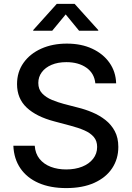

<svg xmlns="http://www.w3.org/2000/svg" viewBox="-20 -964 683 996"><path d="M323.7 11.7Q241.2 11.7 180.7 -14.6Q120.1 -41 86.2 -90.3Q52.2 -139.6 49.3 -208H160.2Q163.1 -167 185.3 -139.6Q207.5 -112.3 243.4 -98.6Q279.3 -85 323.2 -85Q370.1 -85 406.2 -99.4Q442.4 -113.8 463.1 -140.4Q483.9 -167 483.9 -201.7Q483.9 -232.9 466.6 -253.4Q449.2 -273.9 418 -287.6Q386.7 -301.3 345.7 -312L261.2 -334.5Q168.5 -358.9 118.4 -406Q68.4 -453.1 68.4 -527.8Q68.4 -590.8 102.1 -638.2Q135.7 -685.5 194.1 -711.7Q252.4 -737.8 326.7 -737.8Q401.9 -737.8 458.7 -711.2Q515.6 -684.6 548.1 -638.2Q580.6 -591.8 582.5 -531.7H474.6Q469.2 -584 428.2 -612.8Q387.2 -641.6 324.2 -641.6Q280.3 -641.6 247.6 -627.7Q214.8 -613.8 196.8 -589.4Q178.7 -564.9 178.7 -533.7Q178.7 -500.5 198.7 -479.5Q218.8 -458.5 249.5 -445.8Q280.3 -433.1 311.5 -424.8L383.3 -406.2Q421.4 -397 458.7 -381.3Q496.1 -365.7 526.6 -341.8Q557.1 -317.9 575.4 -283.7Q593.8 -249.5 593.8 -201.7Q593.8 -139.6 561.8 -91.3Q529.8 -43 469.2 -15.6Q408.7 11.7 323.7 11.7ZM251 -804.7H152.3V-808.1L274.4 -943.8H367.2L489.7 -808.1V-804.7H390.1L320.8 -889.2Z"/></svg>

Font: Inter 17pt Medium
Style: Regular
Weight: 500
Version: Version 4.001;git-66647c0bb